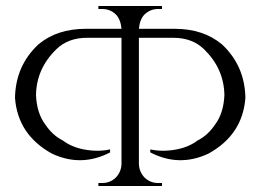

<svg xmlns="http://www.w3.org/2000/svg" viewBox="-20 -620 867 640"><path d="M520 -600V-590H507Q481 -590 462 -572Q446 -556 443 -524H562Q658 -524 720 -472Q796 -401 798 -294Q789 -171 675 -108Q577 -62 481 -112V-122Q522 -113 569 -122Q610 -130 639 -152Q673 -169 697 -205Q725 -242 728 -302Q727 -391 660 -456Q621 -494 558 -494H443V-73Q444 -47 462 -28Q481 -10 507 -10H520V0H308V-10H321Q347 -10 366 -28Q384 -47 385 -73V-494H270Q207 -494 168 -456Q101 -391 100 -302Q103 -242 131 -205Q155 -169 189 -152Q218 -130 259 -122Q306 -113 347 -122V-112Q251 -62 153 -108Q39 -171 30 -294Q32 -401 108 -472Q170 -524 266 -524H385Q382 -556 366 -572Q347 -590 321 -590H308V-600Z"/></svg>

Font: Cinzel(RUS BY LYAJKA)
Style: Regular
Weight: 400
Designer: Natanael Gama
Version: Version 1.001;PS 001.001;hotconv 1.0.56;makeotf.lib2.0.21325